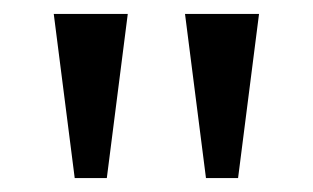

<svg xmlns="http://www.w3.org/2000/svg" viewBox="-20 -734 448 275"><path d="M87 -479 57 -714H163L133 -479ZM275 -479 245 -714H351L321 -479Z"/></svg>

Font: Noto Serif Test
Style: Regular
Weight: 400
Version: Version 1.000